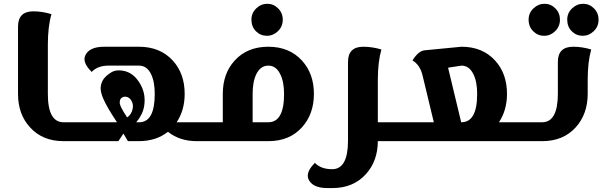

<svg xmlns="http://www.w3.org/2000/svg" viewBox="-20 -730 3118 993"><path d="M333 -97.7V0H308.1Q200.2 0 135.3 -71.3Q73.2 -139.2 73.2 -243.7V-592.3Q73.2 -671.4 152.3 -671.4Q198.7 -671.4 246.1 -656.7Q227.5 -592.3 227.5 -500V-243.7Q227.5 -97.7 308.6 -97.7Z M666.5 -169.4Q667.5 -175.3 667.5 -180.7Q667.5 -197.3 657.7 -212.4Q648.9 -225.6 635.3 -229Q630.4 -230 626 -230Q618.2 -230 612.3 -226.1Q603 -220.2 600.6 -211.4Q599.1 -206.1 599.1 -200.7Q599.1 -197.8 599.6 -194.3Q602.5 -175.3 637.7 -122.6Q661.1 -138.7 666.5 -169.4ZM1042 -97.7V0H997.1Q909.7 0 848.6 -48.3Q788.1 -0.5 699.7 0H641.6L618.2 -39.1L592.3 0H310.1V-97.7H585Q532.2 -176.8 513.2 -221.7Q500.5 -252.4 500.5 -272.9Q500.5 -293.9 511.2 -314Q522 -334 551.8 -353.5Q570.3 -366.2 595.2 -366.2Q609.4 -366.2 625 -362.3Q669.4 -351.1 698.7 -306.2Q728 -262.2 728 -211.4Q728 -195.3 725.1 -178.7Q717.3 -136.2 684.6 -97.7H699.7Q780.3 -97.7 780.3 -244.1Q780.3 -308.6 760.7 -347.7Q739.3 -390.6 699.2 -390.6H540.5Q485.4 -390.6 454.1 -357.9Q417 -395 417 -424.3Q417 -433.6 420.4 -441.9Q440.4 -488.3 519.5 -488.3H699.7Q808.6 -487.8 873.5 -417Q935.1 -349.6 935.1 -244.6Q935.1 -159.7 893.6 -97.7Z M1360.8 -544.9Q1327.1 -544.9 1303.7 -568.4Q1280.3 -591.8 1280.3 -628.4Q1280.3 -662.6 1305.2 -686.5Q1329.6 -710.4 1362.8 -710.4Q1395 -710.4 1418.5 -686.5Q1442.4 -662.6 1442.4 -628.4Q1442.4 -592.8 1417.5 -568.8Q1392.6 -544.9 1360.8 -544.9ZM1367.7 -97.7Q1449.2 -97.7 1449.2 -244.1Q1449.2 -308.1 1428.7 -347.7Q1407.2 -390.6 1367.7 -390.6Q1328.1 -390.6 1306.2 -347.7Q1286.6 -308.6 1286.6 -244.1V-97.7ZM1367.7 -488.3Q1476.1 -488.3 1541.5 -417Q1603.5 -349.1 1603.5 -244.6Q1603.5 -140.1 1542 -71.8Q1477.1 0 1368.7 0H1017.6V-97.7H1132.3V-244.6Q1132.3 -349.6 1193.8 -417Q1258.8 -488.3 1367.7 -488.3Z M2041.5 0H1934.1Q1933.6 104 1871.6 171.4Q1806.6 242.7 1699.2 242.7H1673.8Q1595.2 242.7 1575.2 196.3Q1571.8 188 1571.8 178.7Q1571.8 149.4 1608.4 112.3Q1640.1 145 1696.8 145H1698.2Q1779.3 145 1779.8 -1V-409.7Q1779.8 -488.3 1858.9 -488.3Q1905.3 -488.3 1952.6 -474.1Q1934.1 -409.7 1934.1 -316.9V-97.7H2041.5Z M2366.2 -97.7Q2447.8 -97.7 2447.8 -244.1Q2447.8 -308.6 2427.7 -347.7Q2406.2 -390.6 2366.7 -390.6L2297.4 -379.9L2365.2 -97.7ZM2724.1 -97.7V0H2014.6V-97.7H2223.6L2166 -337.4Q2153.3 -393.6 2113.3 -417.5Q2143.6 -465.8 2174.8 -469.7L2366.7 -488.3Q2475.6 -488.3 2540.5 -417Q2602.1 -349.6 2602.1 -244.6Q2602.1 -160.2 2560.5 -97.7Z M2937 -568.4Q2913.6 -591.8 2913.6 -628.4Q2913.6 -662.6 2938.5 -686.5Q2963.4 -710.4 2996.1 -710.4Q3028.3 -710.4 3052.2 -686.5Q3075.7 -662.6 3075.7 -628.4Q3075.7 -592.8 3050.8 -568.8Q3025.9 -544.9 2994.1 -544.9Q2960.4 -544.9 2937 -568.4ZM2737.8 -568.4Q2713.9 -591.8 2713.9 -628.4Q2713.9 -662.6 2738.8 -686.5Q2763.7 -710.4 2796.4 -710.4Q2829.1 -710.4 2852.5 -686.5Q2876 -662.6 2876 -628.4Q2876 -592.8 2851.1 -568.8Q2826.7 -544.9 2794.4 -544.9Q2760.7 -544.9 2737.8 -568.4ZM3037.6 -474.1Q3019.5 -409.2 3019.5 -316.9V-243.7Q3019 -139.2 2957.5 -71.3Q2892.6 0 2784.7 0H2701.2V-97.7H2783.7Q2864.7 -97.7 2865.2 -243.7V-409.7Q2865.2 -488.3 2944.3 -488.3Q2991.2 -488.3 3037.6 -474.1Z"/></svg>

Font: Sukar
Style: black
Weight: 900
Designer: Dario Muhafara - Ghiath Alsory
Foundry: Dario Muhafara - Ghiath Alsory
Version: Version 1.00 March 27, 2016, initial release